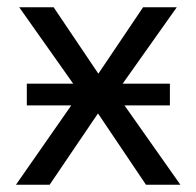

<svg xmlns="http://www.w3.org/2000/svg" viewBox="-20 -510 542 530"><path d="M24 0 215 -274 216 -231 33 -490H128L260 -294H243L375 -490H468L286 -233L287 -271L478 0H383L243 -208H258L117 0ZM54 -219V-279H449V-219Z"/></svg>

Font: Nunito Sans 10pt SemiCondensed
Style: Regular
Weight: 400
Width: 4
Designer: Vernon Adams
Foundry: Vernon Adams
Version: Version 3.101;gftools[0.9.27]